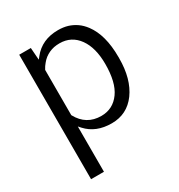

<svg xmlns="http://www.w3.org/2000/svg" viewBox="-175 -656 911 977"><g transform="rotate(-30 280.5 -167.5)"><path d="M507.3 -266.6C507.3 -352.5 489.3 -419.4 453.6 -467.3C441.4 -483.4 428.2 -496.6 413.6 -506.8C398.9 -517.1 382.8 -524.9 365.7 -530.3C348.1 -535.6 329.1 -538.1 308.6 -538.1C245.6 -538.1 196.3 -515.6 161.1 -471.2L149.4 -456.5L147.9 -475.1L144 -528.3H75.7V203.1H151.4V-43.9V-63L164.1 -48.8C199.7 -9.8 248 9.8 310.1 9.8C370.1 9.8 418 -14.6 453.6 -63C489.3 -112.3 507.3 -177.2 507.3 -258.3ZM392.1 -106C365.2 -68.4 328.6 -49.3 282.7 -49.3C224.1 -49.3 180.7 -75.7 152.3 -127.9L151.4 -129.9V-131.8V-393.1V-395L152.3 -397C157.7 -407.2 164.1 -417 171.4 -425.3C178.2 -433.6 185.5 -441.4 193.8 -447.8C202.1 -454.1 210.4 -459 219.7 -463.4C229 -467.8 238.8 -470.7 249 -473.1C259.3 -475.1 270.5 -476.1 281.7 -476.1C328.6 -476.1 365.2 -457 392.1 -419.4C418.5 -382.3 431.6 -332 431.6 -268.6C431.6 -196.8 418.5 -142.6 392.1 -106Z"/></g></svg>

Font: Shabnam FD Light
Style: Regular
Weight: 300
Foundry: DejaVu fonts team - Redesigned by Saber Rastikerdar - Based on Vazir font
Version: Version 5.00;October 20, 2019;FontCreator 12.0.0.2547 64-bit